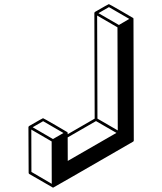

<svg xmlns="http://www.w3.org/2000/svg" viewBox="-20 -817 772 913"><path d="M232.9 75.2 230 74.7V74.2L119.1 10.3Q116.2 8.3 116.2 4.4L115.2 -212.9Q115.7 -215.8 118.7 -217.8Q182.6 -254.9 184.6 -254.9Q186.5 -254.9 242.7 -222.4Q298.8 -189.9 298.8 -189.5H299.3Q299.8 -189.5 299.8 -189L300.3 -188.5L300.8 -187.5L301.3 -185.5H301.8V-178.7L430.2 -252.9L428.7 -755.4Q429.2 -758.3 431.6 -760.3Q495.6 -797.4 497.6 -797.4Q499.5 -797.4 555.7 -764.9Q611.8 -732.4 612.3 -731.9H612.8V-731.4H613.3L613.8 -730H614.3V-729.5L614.7 -727.5L616.2 -149.4Q616.2 -145.5 613.3 -143.6Q234.4 75.2 232.9 75.2ZM545.4 -698.2 594.7 -727.1 498 -783.2 448.2 -754.4ZM540 -196.8 538.6 -687 441.9 -743.2 443.4 -252.9ZM302.2 -51.8 533.7 -185.1 436.5 -241.2 301.8 -163.6ZM226.1 57.1 225.6 -144.5 128.9 -200.7 129.4 0.5ZM231.9 -155.8 281.7 -184.6 185.1 -240.7 135.3 -211.9Z"/></svg>

Font: 3D Isometric
Style: Bold
Weight: 700
Designer: GGBotNet
Foundry: GGBotNet
Version: 1.14